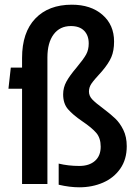

<svg xmlns="http://www.w3.org/2000/svg" viewBox="-20 -784 575 818"><path d="M230 3V-87Q271 -77 318 -77Q360 -77 384.5 -98.5Q409 -120 409 -159Q409 -196 390 -218Q371 -240 331 -267Q290 -295 269.5 -319Q249 -343 249 -382Q249 -411 263 -436.5Q277 -462 306 -496Q336 -532 347 -552Q358 -572 358 -599Q358 -633 338.5 -653Q319 -673 282 -673Q235 -673 208.5 -637.5Q182 -602 182 -539V0H74V-406H16L26 -496H74V-537Q74 -646 130.5 -705Q187 -764 286 -764Q367 -764 416.5 -721Q466 -678 466 -607Q466 -568 454.5 -541Q443 -514 415 -481Q380 -443 369.5 -427.5Q359 -412 359 -394Q359 -375 373.5 -360Q388 -345 418 -323Q451 -298 471 -279Q491 -260 505.5 -230.5Q520 -201 520 -161Q520 -105 492.5 -65.5Q465 -26 419 -6Q373 14 318 14Q277 14 230 3Z"/></svg>

Font: Cabin Condensed SemiBold
Style: Regular
Weight: 600
Width: 3
Designer: Pablo Impallari
Foundry: Pablo Impallari. http://www.impallari.com Igino Marini. http://www.ikern.com
Version: Version 2.001